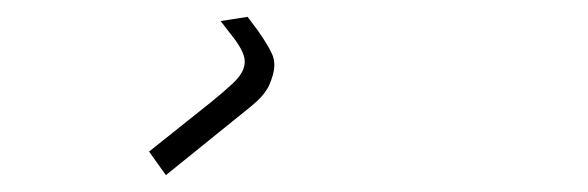

<svg xmlns="http://www.w3.org/2000/svg" viewBox="-20 -22 698 228"><path d="M274 -2 286 14Q298 31 303 42Q308 53 304 67Q302 74 299.5 79.5Q297 85 291.5 91.5Q286 98 276 106Q266 114 250 127L177 186L157 158L231 99Q247 86 256.5 77Q266 68 269 60Q272 52 269.5 44Q267 36 259 25L242 3Z"/></svg>

Font: TypoPRO Sinkin Sans
Style: 200 X Light Italic
Weight: 200
Italic angle: -112°
Designer: Keith Bates
Foundry: K-Type
Version: Sinkin Sans (version 1.0)  by Keith Bates   •   © 2014   www